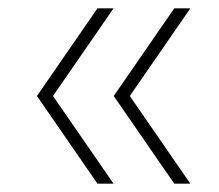

<svg xmlns="http://www.w3.org/2000/svg" viewBox="-20 -510 524 460"><path d="M213.5 -70 68.5 -280 213.5 -490H252L107 -280L252 -70ZM397.5 -70 252.5 -280 397.5 -490H436L291 -280L436 -70Z"/></svg>

Font: Encode Sans Semi Expanded Thin
Style: Regular
Weight: 250
Width: 6
Designer: Multiple Designers
Foundry: Impallari Type
Version: Version 2.000